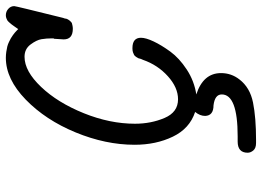

<svg xmlns="http://www.w3.org/2000/svg" viewBox="-136 -526 870 637"><g transform="rotate(-90 298.5 -207.0)"><path d="M110.8 180.2Q110.8 147 147.9 147H165Q304.2 147 304.2 94.2Q304.2 71.3 268.1 66.9Q233.9 66.9 232.9 39.1Q232.9 22 246.1 5.9Q190.9 -12.2 164.1 -68.1Q137.2 -124 137.2 -194.8Q137.2 -291 178.2 -390.6Q219.2 -490.2 287.1 -556.2Q355 -622.1 425.8 -622.1Q435.5 -622.1 445.8 -620.6Q456.1 -619.1 463.6 -617.2Q471.2 -615.2 478.5 -611.6Q485.8 -607.9 490.5 -605.5Q495.1 -603 501 -598.6Q506.8 -594.2 509.5 -592Q512.2 -589.8 516.1 -585.9L521 -581.1Q522.9 -584 528.6 -592Q534.2 -600.1 536.1 -602.5Q538.1 -605 542.5 -610.1Q546.9 -615.2 550 -617.2Q553.2 -619.1 557.6 -620.6Q562 -622.1 566.9 -622.1Q579.1 -622.1 588.1 -614Q597.2 -606 597.2 -594.2Q597.2 -589.4 558.1 -432.1L556.2 -426.8Q555.2 -421.9 555.2 -420.9Q555.2 -419.9 553 -416Q550.8 -412.1 549.3 -410.6Q547.9 -409.2 545.4 -406.5Q543 -403.8 540 -402.8Q537.1 -401.9 532 -400.9Q526.9 -399.9 522 -399.9Q486.8 -399.9 486.8 -430.2Q486.8 -435.1 487.8 -445.6Q488.8 -456.1 488.8 -461.9L490.2 -463.9Q490.2 -466.8 490.2 -469.2Q490.2 -487.3 487.5 -503.7Q484.9 -520 470 -540Q455.1 -560.1 429.2 -560.1Q381.3 -560.1 329.1 -505.1Q276.9 -450.2 241.9 -363.5Q207 -276.9 207 -193.8Q207 -140.6 226.1 -95.7Q245.1 -50.8 288.1 -50.8Q327.1 -50.8 364.5 -84.5Q401.9 -118.2 418.9 -167L421.9 -173.8Q423.8 -180.7 424.3 -182.4Q424.8 -184.1 428.5 -189.5Q432.1 -194.8 435.1 -196.5Q438 -198.2 443.6 -200.2Q449.2 -202.1 456.1 -202.1H458Q492.2 -202.1 492.2 -173.8Q492.2 -157.7 480 -131.8Q467.8 -106 446.3 -76.4Q424.8 -46.9 387 -22Q349.1 2.9 304.2 9.8Q375 32.7 375 91.8Q375 126 354 152.8Q327.1 188 277.1 198Q227.1 208 153.8 208H143.1Q126 208 118.4 199Q110.8 189.9 110.8 180.2Z"/></g></svg>

Font: CMU Typewriter Text
Style: Italic
Weight: 500
Italic angle: -14.04°
Version: Version 0.7.0